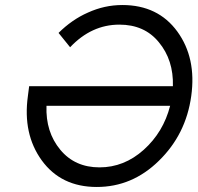

<svg xmlns="http://www.w3.org/2000/svg" viewBox="-20 -732 786 764"><path d="M467 -712Q431 -712 397 -704.5Q363 -697 330 -682Q298 -668 268.5 -647.5Q239 -627 213 -601L259 -544Q344 -634 455 -634Q555 -634 612 -564Q671 -493 668 -389H96L91 -350Q70 -199 146 -94Q223 12 365 12Q506 12 612 -92Q720 -197 741 -350Q762 -501 686 -606Q609 -712 467 -712ZM165 -311H657Q630 -206 552 -136Q474 -66 376 -66Q278 -66 220 -136Q161 -207 165 -311Z"/></svg>

Font: Unageo
Style: Regular-Italic
Weight: 400
Designer: Richard Sepsi
Foundry: Richard Sepsi
Version: Version 2.000